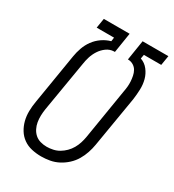

<svg xmlns="http://www.w3.org/2000/svg" viewBox="-180 -838 859 948"><g transform="rotate(30 250.0 -363.5)"><path d="M202 8Q174 8 147.5 2Q121 -4 100 -19Q79 -34 65.5 -56Q52 -78 45.5 -103.5Q39 -129 39.5 -157Q40 -185 45 -213L92 -499Q96 -524 105 -549.5Q114 -575 130 -597Q146 -619 169 -635Q192 -651 218 -658L221 -680H122L131 -735H278L260 -621H254Q231 -620 212 -606Q193 -592 180.5 -572.5Q168 -553 161.5 -532Q155 -511 152 -490L104 -204Q101 -185 100.5 -166Q100 -147 103 -129.5Q106 -112 114 -96Q122 -80 135 -68.5Q148 -57 165.5 -52Q183 -47 202 -47Q219 -47 237.5 -51Q256 -55 272 -64.5Q288 -74 301.5 -87.5Q315 -101 324.5 -117.5Q334 -134 339.5 -151.5Q345 -169 348 -186L395 -473Q398 -488 399.5 -503.5Q401 -519 400 -534Q399 -549 396 -564Q393 -579 386 -591.5Q379 -604 366.5 -612Q354 -620 339 -621H334L352 -735H499L490 -680H391L387 -657Q413 -648 430 -626Q447 -604 454 -577.5Q461 -551 460 -522Q459 -493 455 -464L407 -177Q403 -153 395 -129Q387 -105 374 -83Q361 -61 341.5 -43Q322 -25 299 -13Q276 -1 251 3.5Q226 8 202 8Z"/></g></svg>

Font: Iosevka Light
Style: Italic
Weight: 300
Italic angle: -9°
Monospace: yes
Designer: Belleve Invis
Foundry: Belleve Invis
Version: Version 32.5.0; ttfautohint (v1.8.4)